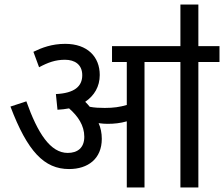

<svg xmlns="http://www.w3.org/2000/svg" viewBox="-20 -825 986 845"><path d="M428 -214C428 -240 423 -263 414 -283C428 -281 441 -280 453 -280C483 -280 510 -283 538 -291V0H616V-552H774V0H853V-552H946V-622H853V-805H774V-622H473V-552H538V-363C507 -354 480 -350 441 -350C418 -350 396 -351 375 -355C369 -363 362 -370 355 -377C395 -404 419 -444 419 -495C419 -575 365 -632 267 -632C208 -632 164 -615 127 -597L152 -529C191 -550 224 -562 266 -562C309 -562 342 -541 342 -494C342 -445 308 -415 226 -411L233 -342C251 -343 268 -345 284 -348C323 -314 351 -273 351 -223C351 -174 321 -152 278 -152C202 -152 146 -238 96 -379L26 -356C101 -158 175 -81 284 -81C367 -81 428 -126 428 -214Z"/></svg>

Font: Noto Sans Devanagari UI SemiCondensed
Style: Regular
Weight: 400
Width: 4
Designer: Jelle Bosma - Monotype Design Team
Foundry: Monotype Imaging Inc.
Version: Version 2.003